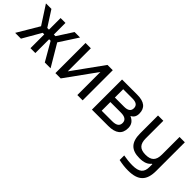

<svg xmlns="http://www.w3.org/2000/svg" viewBox="74 -1273 2253 2253"><g transform="rotate(45 1200.0 -147.0)"><path d="M260 -500V-307H232L108 -500H17L166 -270L6 0H102L234 -229H260V0H341V-229H366L498 0H594L434 -270L583 -500H492L368 -307H341V-500Z M674 0H762L1038 -383V0H1126V-500H1038L762 -117V-500H674Z M1280 0H1551C1674 0 1735 -49 1735 -147C1735 -205 1709 -242 1652 -267C1690 -286 1707 -315 1707 -361C1707 -454 1649 -500 1534 -500H1280ZM1370 -72V-216H1544C1612 -216 1646 -192 1646 -144C1646 -95 1612 -72 1544 -72ZM1370 -291V-429H1523C1586 -429 1617 -407 1617 -360C1617 -314 1586 -291 1523 -291Z M2322 -26V-500H2234V-209C2234 -112 2193 -70 2099 -70C2006 -70 1965 -112 1965 -209V-500H1877V-205C1877 -57 1940 9 2077 9C2150 9 2197 -10 2227 -49H2234V-3C2234 87 2191 127 2077 127C2032 127 1974 121 1928 112V188C1983 200 2033 206 2084 206C2255 206 2322 132 2322 -26Z"/></g></svg>

Font: LT Wave Mono
Style: Regular
Weight: 400
Designer: Daniel Lyons
Version: Version 2.5 (Glyphs App)